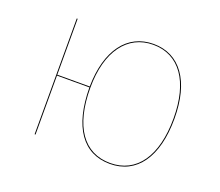

<svg xmlns="http://www.w3.org/2000/svg" viewBox="-95 -662 923 806"><g transform="rotate(20 366.5 -259.0)"><path d="M464.9 -527.2C348.2 -527.2 275 -431.1 273.2 -267.4H128.3V-517.2H124.3V0H128.3V-263.5H273.2C274.2 -87.3 342.6 9.1 462.9 9.1C582.2 9.1 653.7 -89.2 653.7 -262C653.7 -429.1 583.3 -527.2 464.8 -527.2ZM462.9 5.2C344.9 5.2 277.3 -91.1 277.3 -263.6C277.3 -426.4 349.8 -523.4 464.8 -523.4C581.1 -523.4 649.6 -426.3 649.6 -262C649.6 -91.9 580 5.2 462.9 5.2Z"/></g></svg>

Font: Fira Sans Four
Style: Regular
Weight: 100
Designer: Carrois Corporate & Edenspiekermann AG
Foundry: Carrois Corporate GbR & Edenspiekermann AG
Version: Version 4.203;PS 004.203;hotconv 1.0.88;makeotf.lib2.5.64775